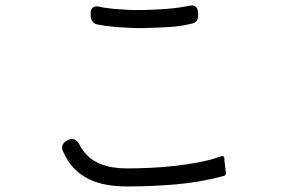

<svg xmlns="http://www.w3.org/2000/svg" viewBox="-20 -718 1040 692"><path d="M307 -659V-669Q306 -684 314.5 -690.5Q323 -697 338 -694Q349 -691 362 -689.5Q375 -688 390 -686Q416 -684 443 -682.5Q470 -681 499 -682Q540 -683 580.5 -686Q621 -689 661 -697Q692 -704 694 -672V-663Q695 -652 689 -643.5Q683 -635 672 -633Q631 -623 588.5 -620.5Q546 -618 504 -617Q475 -616 448 -617.5Q421 -619 395 -621Q359 -624 330 -630Q320 -632 314 -640Q308 -648 307 -659ZM438 -46Q400 -46 365 -52Q330 -58 300 -72.5Q270 -87 246.5 -111.5Q223 -136 207 -173Q201 -185 206 -196Q211 -207 223 -212L226 -214Q234 -217 239 -217Q256 -217 267 -196Q280 -171 298 -154.5Q316 -138 338.5 -128.5Q361 -119 386 -115Q411 -111 438 -111Q476 -111 520 -113Q564 -115 609.5 -120Q655 -125 698.5 -133.5Q742 -142 778 -155Q787 -158 789 -147V-137L794 -97Q796 -87 787 -84Q702 -61 614 -53.5Q526 -46 438 -46Z"/></svg>

Font: Higure Gothic
Style: Regular
Weight: 400
Designer: Yoshimichi Ohira
Foundry: Positype
Version: Version 1.000